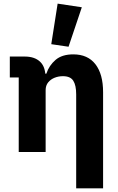

<svg xmlns="http://www.w3.org/2000/svg" viewBox="-20 -836 650 1056"><path d="M231 0H83V-410H34V-525H116Q170 -525 200 -497Q230 -469 230 -413V-406L193 -431H235Q250 -476 285.5 -506.5Q321 -537 383 -537Q463 -537 505 -482.5Q547 -428 547 -329V200H399V-317Q399 -367 383 -392Q367 -417 326 -417Q302 -417 280.5 -408.5Q259 -400 245 -383Q231 -366 231 -340ZM430 -796 357 -579 262 -593 297 -816Z"/></svg>

Font: IBM Plex Sans
Style: Regular
Weight: 400
Designer: Mike Abbink, Paul van der Laan, Pieter van Rosmalen
Foundry: Bold Monday
Version: Version 3.201